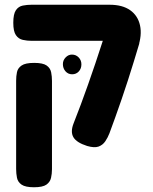

<svg xmlns="http://www.w3.org/2000/svg" viewBox="-20 -605 643 809"><path d="M347 10Q303 -4 289.5 -26.5Q276 -49 290 -85Q305 -123 320.5 -164.5Q336 -206 351.5 -250Q367 -294 382 -338.5Q397 -383 411 -426.5Q425 -470 438 -511L567 -422Q556 -385 544 -346Q532 -307 519 -266.5Q506 -226 492.5 -187Q479 -148 466 -111.5Q453 -75 441 -43Q434 -25 423.5 -9.5Q413 6 395.5 12.5Q378 19 347 10ZM123 184Q87 184 71 173Q55 162 51.5 144Q48 126 48 107V-265Q48 -284 51.5 -301Q55 -318 71 -329Q87 -340 124 -340Q161 -340 176.5 -329Q192 -318 195.5 -300.5Q199 -283 199 -264V108Q199 127 195 144.5Q191 162 175.5 173Q160 184 123 184ZM561 -404 432 -433H377H113Q94 -433 76 -437Q58 -441 47 -457Q36 -473 36 -509Q36 -546 47 -562Q58 -578 76 -581.5Q94 -585 112 -585H442Q496 -585 528.5 -562Q561 -539 570 -498Q579 -457 561 -404ZM284 -292Q267 -292 256 -304.5Q245 -317 245 -335Q245 -351 256.5 -363Q268 -375 283 -375Q300 -375 311.5 -363Q323 -351 323 -334Q323 -316 312 -304Q301 -292 284 -292Z"/></svg>

Font: Fredoka Light SemiBold
Style: Regular
Weight: 600
Version: Version 2.001